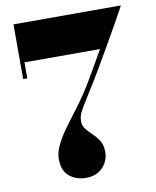

<svg xmlns="http://www.w3.org/2000/svg" viewBox="-85 -816 726 891"><g transform="rotate(-10 278.0 -370.0)"><path d="M248.5 10Q203 10 170.8 -16Q138.5 -42 138.5 -98Q138.5 -127.5 153.5 -159.5Q168.5 -191.5 192.8 -226Q217 -260.5 245.8 -297.5Q274.5 -334.5 302 -375.5Q318.5 -400.5 335 -428.2Q351.5 -456 371.2 -490Q391 -524 415.5 -567.5H59.5V-492H40V-750H546Q546 -750 532.2 -724.5Q518.5 -699 495 -657.5Q471.5 -616 443.2 -567Q415 -518 386.2 -469.2Q357.5 -420.5 333 -382.5Q307.5 -342 294.2 -319.5Q281 -297 275.8 -282.8Q270.5 -268.5 270.5 -252Q270.5 -230.5 283.8 -214.5Q297 -198.5 313.8 -182.8Q330.5 -167 343.5 -146.5Q356.5 -126 356.5 -94.5Q356.5 -50.5 327.2 -20.2Q298 10 248.5 10Z"/></g></svg>

Font: Bodoni Moda 11pt ExtraBold
Style: Regular
Weight: 800
Designer: Owen Earl
Foundry: indestructible type
Version: Version 2.004